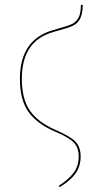

<svg xmlns="http://www.w3.org/2000/svg" viewBox="-20 -588 393 800"><path d="M225 186Q266 160 287 131.5Q308 103 308 64Q308 28 288 6.5Q268 -15 209 -40Q134 -72 98.5 -122Q63 -172 63 -259Q63 -423 200 -462L220 -468Q261 -479 279 -487.5Q297 -496 307 -514Q317 -532 317 -568L325 -567Q324 -529 313.5 -509.5Q303 -490 284 -481Q265 -472 224 -461L203 -455Q136 -436 103.5 -387.5Q71 -339 71 -259Q71 -175 105 -126.5Q139 -78 213 -46Q273 -20 294.5 2.5Q316 25 316 64Q316 105 294.5 135Q273 165 228 192Z"/></svg>

Font: Fira Sans Compressed Eight
Style: Regular
Weight: 100
Width: 1
Designer: bBox Type GmbH & Carrois Corporate GbR & Edenspiekermann AG
Foundry: bBox Type GmbH & Carrois Corporate GbR & Edenspiekermann AG
Version: Version 4.301